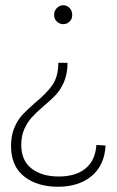

<svg xmlns="http://www.w3.org/2000/svg" viewBox="-20 -548 446 731"><path d="M186 -491Q186 -507 196.5 -517.5Q207 -528 221 -528Q235 -528 245 -517.5Q255 -507 255 -491Q255 -476 245 -466Q235 -456 221 -456Q207 -456 196.5 -466Q186 -476 186 -491ZM201 163Q121 163 71.5 123.5Q22 84 22 8Q22 -32 34.5 -61.5Q47 -91 65 -110.5Q83 -130 114 -157Q158 -193 180 -225Q202 -257 202 -309H237Q237 -268 224.5 -238Q212 -208 193.5 -188Q175 -168 145 -143Q116 -118 100 -100Q84 -82 72.5 -56.5Q61 -31 61 4Q61 63 100 93.5Q139 124 204 124Q268 124 305.5 93.5Q343 63 347 4L382 6Q378 81 329 122Q280 163 201 163Z"/></svg>

Font: Gontserrat ExtraLight
Style: Regular
Weight: 275
Designer: Julieta Ulanovsky
Foundry: Julieta Ulanovsky
Version: Version 6.001